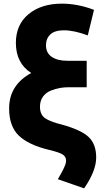

<svg xmlns="http://www.w3.org/2000/svg" viewBox="-20 -817 567 1052"><path d="M320 -134Q425 -105 466 -66Q507 -27 507 46Q507 119 441 215L297 165Q300 160 306.5 148Q313 136 316 131Q319 126 324 116Q329 106 331.5 100.5Q334 95 337 87.5Q340 80 341 74Q342 68 342 63Q342 41 322.5 29Q303 17 248 4Q136 -23 83 -74Q30 -125 30 -223Q30 -351 151 -417Q67 -471 67 -582Q67 -682 136.5 -739.5Q206 -797 319 -797Q406 -797 495 -763L461 -623Q386 -651 330 -651Q280 -651 256 -628.5Q232 -606 232 -569Q232 -527 263.5 -505.5Q295 -484 349 -484H455V-339H356Q332 -339 308.5 -335Q285 -331 258.5 -320.5Q232 -310 215.5 -287.5Q199 -265 199 -232Q199 -189 227 -169.5Q255 -150 320 -134Z"/></svg>

Font: Repo
Style: ExtraBold
Weight: 800
Designer: Stefan Peev
Foundry: Context Ltd
Version: Version 001.000